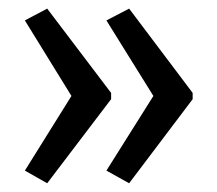

<svg xmlns="http://www.w3.org/2000/svg" viewBox="-20 -484 493 437"><path d="M418.5 -258.3 273.9 -66.9 222.2 -95.7 329.1 -265.6 222.2 -437.5 273.9 -464.4 418.5 -272.5ZM232.9 -258.3 87.4 -66.9 36.6 -95.7 142.6 -265.6 36.6 -437.5 87.4 -464.4 232.9 -272.5Z"/></svg>

Font: Open Sans Condensed
Style: Regular
Weight: 400
Width: 3
Designer: Monotype Design Team
Foundry: Monotype Imaging Inc.
Version: Version 3.000